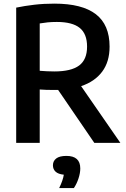

<svg xmlns="http://www.w3.org/2000/svg" viewBox="-20 -768 679 1032"><path d="M67 0V-727Q112.5 -736.5 163.8 -742.5Q215 -748.5 272.5 -748.5Q421 -748.5 495 -691.8Q569 -635 569 -517.5Q569 -436 529.2 -382.8Q489.5 -329.5 416 -305L627 0H487L292.5 -284.5Q282 -284.5 271.5 -284.5Q247.5 -284.5 229.5 -285Q211.5 -285.5 193.5 -287V0ZM272 -384Q362.5 -384 405.2 -415.8Q448 -447.5 448 -517.5Q448 -586 408.5 -618Q369 -650 285.5 -650Q258 -650 236.2 -647.8Q214.5 -645.5 193.5 -642V-387.5Q214.5 -386 232 -385Q249.5 -384 272 -384ZM298 243Q318.5 201 323 171Q293 168 278.8 154.8Q264.5 141.5 264.5 120.5Q264.5 97.5 282.2 83.8Q300 70 337 70Q411.5 70 411.5 137.5Q411.5 162 402 191Q392.5 220 377 243Z"/></svg>

Font: Encode Sans SmCnd SmBold
Style: Regular
Weight: 600
Width: 4
Designer: Multiple Designers
Foundry: Impallari Type
Version: Version 3.002; ttfautohint (v1.8.3) -l 8 -r 50 -G 200 -x 14 